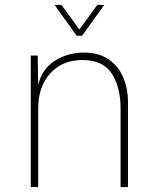

<svg xmlns="http://www.w3.org/2000/svg" viewBox="-20 -754 640 774"><path d="M104 0V-530H132L134 -411Q149 -476 201 -509Q253 -542 318 -542Q378 -542 417.5 -515Q457 -488 476.5 -442.5Q496 -397 496 -341V0H466V-317Q466 -403 430.5 -457.5Q395 -512 312 -512Q257 -512 217 -487Q177 -462 155.5 -418Q134 -374 134 -317V0ZM200 -734H228L300 -635L372 -734H400L311 -610H289Z"/></svg>

Font: Geist Mono Thin
Style: Regular
Weight: 100
Monospace: yes
Designer: Basement.studio, Andrés Briganti, Mateo Zaragoza
Foundry: Basement.studio, Vercel, Andrés Briganti, Guido Ferreyra, Mateo Zaragoza
Version: Version 1.500; ttfautohint (v1.8.4.7-5d5b)